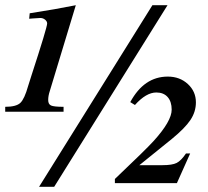

<svg xmlns="http://www.w3.org/2000/svg" viewBox="-29 -703 799 737"><path d="M489 -300 471 -311Q524 -409 615 -409Q661 -409 692 -380.5Q723 -352 723 -310Q723 -274 702 -242.5Q681 -211 631 -170L506 -69H595Q632 -69 649 -77.5Q666 -86 685 -114H701L650 0H412V-16Q531 -129 560 -161Q630 -238 630 -282Q630 -313 614.5 -330.5Q599 -348 571 -348Q532 -348 489 -300ZM614 -683 179 14H121L556 -683ZM262 -683 162 -353Q156 -335 156 -319Q156 -303 167 -298Q178 -293 215 -293V-274H-9V-293Q33 -293 49 -308Q65 -323 79 -373Q81 -381 92 -414Q152 -598 152 -613Q152 -621 144 -627.5Q136 -634 126 -634Q122 -634 94 -632L83 -631L85 -652Q188 -668 262 -683Z"/></svg>

Font: STIX
Style: Bold Italic
Weight: 700
Italic angle: -16.33°
Designer: MicroPress Inc., with final additions and corrections provided by Coen Hoffman, Elsevier (retired)
Version: Version 1.1.1